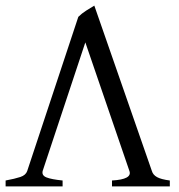

<svg xmlns="http://www.w3.org/2000/svg" viewBox="-20 -664 636 684"><path d="M379 0V-21Q452 -25 441 -55L284 -513L132 -55Q128 -39 145.5 -32Q163 -25 203 -21V0H0V-21Q33 -27 52.5 -33.5Q72 -40 77 -55L259 -604Q271 -616 287.5 -626.5Q304 -637 316 -644L521 -55Q525 -41 539.5 -33Q554 -25 585 -21V0Z"/></svg>

Font: ChillKai
Style: Regular
Weight: 400
Designer: ChillType
Foundry: 寒蝉字型
Version: Version 2.000